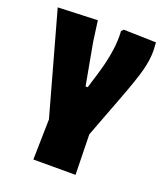

<svg xmlns="http://www.w3.org/2000/svg" viewBox="-126 -560 710 830"><g transform="rotate(20 229.0 -145.5)"><path d="M452 -433Q452 -390 439 -341.5Q426 -293 392 -203L315 0L319 185H125L129 -1L-1 -469L181 -476L194 -381L229 -189H239L258 -252Q292 -361 292 -440Q292 -458 291 -466L300 -476L450 -472Q452 -444 452 -433Z"/></g></svg>

Font: Luna Sans Black
Style: Regular
Weight: 900
Designer: Juan Pablo del Peral
Foundry: Huerta Tipografica
Version: Version 2.001; ttfautohint (v1.5)